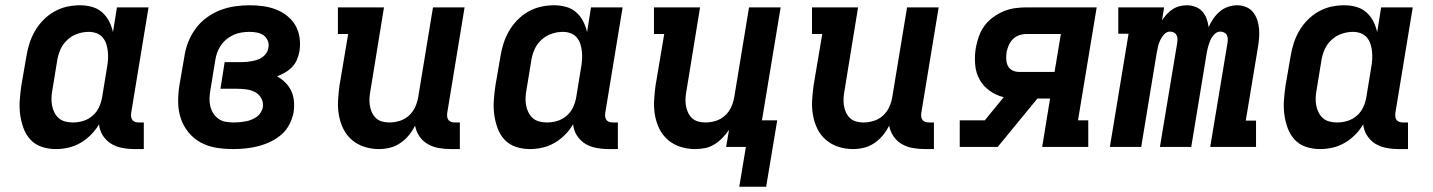

<svg xmlns="http://www.w3.org/2000/svg" viewBox="-20 -558 5440 729"><path d="M192 8Q164 8 138.5 -0.5Q113 -9 95.5 -28Q78 -47 69 -72Q60 -97 56.5 -123.5Q53 -150 55 -177.5Q57 -205 61 -233L80 -343Q84 -368 91.5 -392Q99 -416 112 -439Q125 -462 144 -481.5Q163 -501 186 -514Q209 -527 234 -532.5Q259 -538 284 -538Q307 -538 329 -532Q351 -526 367.5 -511.5Q384 -497 394 -477.5Q404 -458 409 -436L424 -530H544L478 -129Q477 -121 478 -114Q479 -107 483 -102Q487 -97 493.5 -95Q500 -93 508 -93H526V8H491Q467 8 443.5 3.5Q420 -1 401.5 -12.5Q383 -24 370.5 -43.5Q358 -63 356 -86Q343 -64 325 -46Q307 -28 285.5 -15.5Q264 -3 240 2.5Q216 8 192 8ZM257 -93Q277 -93 296.5 -99Q316 -105 332 -119Q348 -133 356.5 -152Q365 -171 368 -190L386 -300Q389 -316 390 -331.5Q391 -347 389.5 -362Q388 -377 383.5 -391Q379 -405 369.5 -416Q360 -427 346 -432Q332 -437 317 -437Q295 -437 273.5 -429.5Q252 -422 235 -406Q218 -390 209 -369Q200 -348 197 -327L179 -217Q176 -202 175.5 -187Q175 -172 177.5 -158Q180 -144 186.5 -131Q193 -118 203.5 -109Q214 -100 228 -96.5Q242 -93 257 -93Z M866 8Q833 8 801.5 3Q770 -2 743 -16.5Q716 -31 696.5 -54.5Q677 -78 667 -107Q657 -136 656.5 -168.5Q656 -201 661 -233L680 -343Q684 -371 694.5 -398Q705 -425 722.5 -449Q740 -473 764.5 -491Q789 -509 816.5 -519.5Q844 -530 872 -534Q900 -538 928 -538Q954 -538 979.5 -534.5Q1005 -531 1028 -522Q1051 -513 1070.5 -497.5Q1090 -482 1102 -461Q1114 -440 1117.5 -414.5Q1121 -389 1117 -363Q1114 -347 1107.5 -331.5Q1101 -316 1089 -303.5Q1077 -291 1062 -282.5Q1047 -274 1032 -268Q1049 -259 1063 -245Q1077 -231 1085.5 -213.5Q1094 -196 1096 -175Q1098 -154 1095 -133Q1091 -110 1079.5 -87Q1068 -64 1049 -47.5Q1030 -31 1007 -20Q984 -9 960.5 -3Q937 3 913 5.5Q889 8 866 8ZM868 -93Q879 -93 890 -94Q901 -95 912 -97Q923 -99 933.5 -103Q944 -107 953.5 -113.5Q963 -120 969.5 -130Q976 -140 978 -151Q981 -168 972.5 -184Q964 -200 949 -208Q934 -216 916 -218.5Q898 -221 880 -221H817L833 -322H897Q907 -322 917 -323Q927 -324 937.5 -326Q948 -328 958 -331.5Q968 -335 977 -341.5Q986 -348 992 -357.5Q998 -367 999 -377Q1002 -391 996.5 -404Q991 -417 980 -424.5Q969 -432 955 -434.5Q941 -437 927 -437Q912 -437 896.5 -434.5Q881 -432 866.5 -425.5Q852 -419 839.5 -408.5Q827 -398 818 -384.5Q809 -371 804 -356.5Q799 -342 797 -327L779 -217Q776 -201 775.5 -185Q775 -169 778.5 -154.5Q782 -140 790 -127.5Q798 -115 810 -106.5Q822 -98 837.5 -95.5Q853 -93 868 -93Z M1419 8Q1390 8 1363.5 -0.5Q1337 -9 1316.5 -26.5Q1296 -44 1284 -68Q1272 -92 1267 -119.5Q1262 -147 1263.5 -175.5Q1265 -204 1269 -233L1302 -429H1263V-530H1438L1387 -217Q1384 -202 1383 -187.5Q1382 -173 1384 -159Q1386 -145 1391.5 -132.5Q1397 -120 1406.5 -110.5Q1416 -101 1429.5 -97Q1443 -93 1458 -93Q1478 -93 1497.5 -99Q1517 -105 1532.5 -119Q1548 -133 1556.5 -152Q1565 -171 1568 -190L1624 -530H1744L1678 -129Q1677 -121 1678 -114Q1679 -107 1683 -102Q1687 -97 1693.5 -95Q1700 -93 1708 -93H1726V8H1691Q1668 8 1645.5 4Q1623 0 1604 -11Q1585 -22 1572.5 -40.5Q1560 -59 1556 -81Q1546 -61 1532 -44Q1518 -27 1499.5 -14.5Q1481 -2 1460 3Q1439 8 1419 8Z M1992 8Q1964 8 1938.5 -0.5Q1913 -9 1895.5 -28Q1878 -47 1869 -72Q1860 -97 1856.5 -123.5Q1853 -150 1855 -177.5Q1857 -205 1861 -233L1880 -343Q1884 -368 1891.5 -392Q1899 -416 1912 -439Q1925 -462 1944 -481.5Q1963 -501 1986 -514Q2009 -527 2034 -532.5Q2059 -538 2084 -538Q2107 -538 2129 -532Q2151 -526 2167.5 -511.5Q2184 -497 2194 -477.5Q2204 -458 2209 -436L2224 -530H2344L2278 -129Q2277 -121 2278 -114Q2279 -107 2283 -102Q2287 -97 2293.5 -95Q2300 -93 2308 -93H2326V8H2291Q2267 8 2243.5 3.5Q2220 -1 2201.5 -12.5Q2183 -24 2170.5 -43.5Q2158 -63 2156 -86Q2143 -64 2125 -46Q2107 -28 2085.5 -15.5Q2064 -3 2040 2.5Q2016 8 1992 8ZM2057 -93Q2077 -93 2096.5 -99Q2116 -105 2132 -119Q2148 -133 2156.5 -152Q2165 -171 2168 -190L2186 -300Q2189 -316 2190 -331.5Q2191 -347 2189.5 -362Q2188 -377 2183.5 -391Q2179 -405 2169.5 -416Q2160 -427 2146 -432Q2132 -437 2117 -437Q2095 -437 2073.5 -429.5Q2052 -422 2035 -406Q2018 -390 2009 -369Q2000 -348 1997 -327L1979 -217Q1976 -202 1975.5 -187Q1975 -172 1977.5 -158Q1980 -144 1986.5 -131Q1993 -118 2003.5 -109Q2014 -100 2028 -96.5Q2042 -93 2057 -93Z M2787 151 2812 0H2737L2748 -65Q2737 -49 2723 -34.5Q2709 -20 2692 -9.5Q2675 1 2656 4.5Q2637 8 2619 8Q2590 8 2563.5 -0.5Q2537 -9 2516.5 -26.5Q2496 -44 2484 -68Q2472 -92 2467 -119.5Q2462 -147 2463.5 -175.5Q2465 -204 2469 -233L2502 -429H2463V-530H2638L2587 -217Q2584 -202 2583 -187.5Q2582 -173 2584 -159Q2586 -145 2591.5 -132.5Q2597 -120 2606.5 -110.5Q2616 -101 2629.5 -97Q2643 -93 2658 -93Q2678 -93 2697.5 -99Q2717 -105 2732.5 -119Q2748 -133 2756.5 -152Q2765 -171 2768 -190L2824 -530H2944L2873 -101H2931L2889 151Z M3219 8Q3190 8 3163.5 -0.5Q3137 -9 3116.5 -26.5Q3096 -44 3084 -68Q3072 -92 3067 -119.5Q3062 -147 3063.5 -175.5Q3065 -204 3069 -233L3102 -429H3063V-530H3238L3187 -217Q3184 -202 3183 -187.5Q3182 -173 3184 -159Q3186 -145 3191.5 -132.5Q3197 -120 3206.5 -110.5Q3216 -101 3229.5 -97Q3243 -93 3258 -93Q3278 -93 3297.5 -99Q3317 -105 3332.5 -119Q3348 -133 3356.5 -152Q3365 -171 3368 -190L3424 -530H3544L3478 -129Q3477 -121 3478 -114Q3479 -107 3483 -102Q3487 -97 3493.5 -95Q3500 -93 3508 -93H3526V8H3491Q3468 8 3445.5 4Q3423 0 3404 -11Q3385 -22 3372.5 -40.5Q3360 -59 3356 -81Q3346 -61 3332 -44Q3318 -27 3299.5 -14.5Q3281 -2 3260 3Q3239 8 3219 8Z M3624 0V-101H3719L3791 -189Q3762 -196 3737.5 -213.5Q3713 -231 3699 -256.5Q3685 -282 3682.5 -313.5Q3680 -345 3685 -376Q3689 -398 3696.5 -419.5Q3704 -441 3717.5 -459.5Q3731 -478 3750 -492Q3769 -506 3790.5 -515Q3812 -524 3834 -527Q3856 -530 3877 -530H4144L4073 -101H4112V0H3937L3967 -184H3919L3768 0ZM3848 -285H3984L4008 -429H3877Q3864 -429 3850.5 -424.5Q3837 -420 3826.5 -410Q3816 -400 3810.5 -387Q3805 -374 3802 -361Q3800 -347 3800.5 -333.5Q3801 -320 3806.5 -308.5Q3812 -297 3823.5 -291Q3835 -285 3848 -285Z M4194 0 4265 -430H4226V-530H4400L4392 -481Q4400 -493 4410 -504Q4420 -515 4432.5 -523Q4445 -531 4459 -534.5Q4473 -538 4486 -538Q4503 -538 4519 -532Q4535 -526 4545.5 -514Q4556 -502 4561.5 -486.5Q4567 -471 4569 -455Q4576 -471 4586.5 -486.5Q4597 -502 4611 -514Q4625 -526 4642.5 -532Q4660 -538 4677 -538Q4695 -538 4711 -531.5Q4727 -525 4737.5 -512Q4748 -499 4753.5 -482.5Q4759 -466 4760.5 -448.5Q4762 -431 4760.5 -413Q4759 -395 4756 -377L4710 -100H4749V0H4575L4641 -397Q4642 -405 4641.5 -412.5Q4641 -420 4637.5 -426Q4634 -432 4627 -435Q4620 -438 4613 -438Q4601 -438 4591 -428Q4581 -418 4576 -406Q4571 -394 4567.5 -382Q4564 -370 4562 -358L4503 0H4384L4450 -397Q4451 -405 4450.5 -412.5Q4450 -420 4446.5 -426Q4443 -432 4436.5 -435Q4430 -438 4422 -438Q4410 -438 4400.5 -428Q4391 -418 4385.5 -406Q4380 -394 4377 -382Q4374 -370 4372 -358L4313 0Z M4992 8Q4964 8 4938.5 -0.5Q4913 -9 4895.5 -28Q4878 -47 4869 -72Q4860 -97 4856.5 -123.5Q4853 -150 4855 -177.5Q4857 -205 4861 -233L4880 -343Q4884 -368 4891.5 -392Q4899 -416 4912 -439Q4925 -462 4944 -481.5Q4963 -501 4986 -514Q5009 -527 5034 -532.5Q5059 -538 5084 -538Q5107 -538 5129 -532Q5151 -526 5167.5 -511.5Q5184 -497 5194 -477.5Q5204 -458 5209 -436L5224 -530H5344L5278 -129Q5277 -121 5278 -114Q5279 -107 5283 -102Q5287 -97 5293.5 -95Q5300 -93 5308 -93H5326V8H5291Q5267 8 5243.5 3.5Q5220 -1 5201.5 -12.5Q5183 -24 5170.5 -43.5Q5158 -63 5156 -86Q5143 -64 5125 -46Q5107 -28 5085.5 -15.5Q5064 -3 5040 2.5Q5016 8 4992 8ZM5057 -93Q5077 -93 5096.5 -99Q5116 -105 5132 -119Q5148 -133 5156.5 -152Q5165 -171 5168 -190L5186 -300Q5189 -316 5190 -331.5Q5191 -347 5189.5 -362Q5188 -377 5183.5 -391Q5179 -405 5169.5 -416Q5160 -427 5146 -432Q5132 -437 5117 -437Q5095 -437 5073.5 -429.5Q5052 -422 5035 -406Q5018 -390 5009 -369Q5000 -348 4997 -327L4979 -217Q4976 -202 4975.5 -187Q4975 -172 4977.5 -158Q4980 -144 4986.5 -131Q4993 -118 5003.5 -109Q5014 -100 5028 -96.5Q5042 -93 5057 -93Z"/></svg>

Font: Iosevka Curly Slab Extended
Style: Bold Italic
Weight: 700
Width: 7
Italic angle: -9°
Monospace: yes
Designer: Belleve Invis
Foundry: Belleve Invis
Version: Version 11.0.0; ttfautohint (v1.8.3)